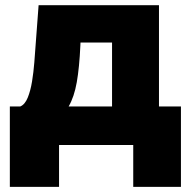

<svg xmlns="http://www.w3.org/2000/svg" viewBox="-20 -561 738 743"><path d="M18.1 162.1V-148.9H58.1Q76.2 -156.2 87.2 -182.9Q98.1 -209.5 104 -245.8Q109.9 -282.2 112.8 -319.3Q115.7 -356.4 117.7 -384.8L129.4 -541H595.2V-148.9H680.2V162.1H495.6V0H208.5V162.1ZM245.6 -148.9H413.6V-396.5H291.5L291 -384.8Q287.1 -299.3 277.1 -242.7Q267.1 -186 245.6 -148.9Z"/></svg>

Font: Inter 17pt Black
Style: Regular
Weight: 900
Version: Version 4.001;git-66647c0bb